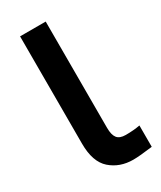

<svg xmlns="http://www.w3.org/2000/svg" viewBox="-202 -856 791 944"><g transform="rotate(-30 193.0 -384.0)"><path d="M83 -176.8V-786.1H228.5V-182.6Q228.5 -142.6 242.7 -124.5Q256.8 -106.4 291 -106.4Q335.9 -106.4 372.1 -113.3V7.8Q298.8 17.6 262.7 17.6Q186.5 17.6 134.8 -27.8Q83 -73.2 83 -176.8Z"/></g></svg>

Font: Gothic A1 ExtraBold
Style: Regular
Weight: 800
Designer: HanYang I&C Co.,Ltd.
Foundry: HanYang I&C Co.,Ltd.
Version: Version 2.50